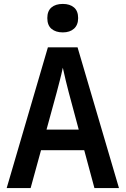

<svg xmlns="http://www.w3.org/2000/svg" viewBox="-20 -958 640 978"><path d="M14 0 224 -717H375L586 0H461L409 -193H189L136 0ZM269 -488 217 -298H381L330 -488Q323 -515 315 -547.5Q307 -580 300 -613Q293 -580 284.5 -547.5Q276 -515 269 -488ZM300 -793Q264 -793 242.5 -811Q221 -829 221 -866Q221 -902 242 -920Q263 -938 300 -938Q336 -938 357 -920Q378 -902 378 -866Q378 -831 357 -812Q336 -793 300 -793Z"/></svg>

Font: Noto Sans Mono SemiBold
Style: Regular
Weight: 600
Designer: Monotype Design Team
Foundry: Monotype Imaging Inc.
Version: Version 2.014; ttfautohint (v1.8.4.7-5d5b)